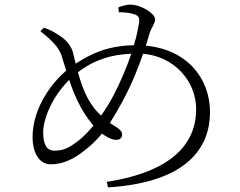

<svg xmlns="http://www.w3.org/2000/svg" viewBox="-20 -784 1040 832"><path d="M549 -551C529 -492 502 -428 471 -369C456 -340 437 -310 418 -283C397 -302 378 -326 362 -355C342 -391 328 -433 318 -471C390 -526 464 -548 549 -551ZM495 -731C518 -731 538 -729 556 -724C574 -719 586 -713 583 -690C579 -661 572 -626 560 -588C447 -586 373 -551 308 -508L296 -557C284 -601 247 -625 225 -638C209 -649 188 -658 170 -664L155 -649C204 -610 233 -581 246 -545L267 -478C213 -433 121 -323 121 -188C121 -129 146 -72 200 -72C255 -72 301 -97 340 -127C373 -152 398 -176 422 -205C438 -193 463 -178 483 -178C498 -178 509 -185 509 -201C509 -216 496 -226 480 -236L456 -251C473 -277 491 -308 511 -345C554 -425 580 -493 600 -551C733 -540 830 -434 830 -311C830 -186 757 -45 443 4L448 28C797 6 890 -149 890 -298C890 -447 788 -570 612 -586L629 -642C638 -668 652 -682 652 -701C652 -725 592 -764 544 -764C527 -764 505 -757 493 -752ZM280 -438C289 -409 301 -379 315 -349C332 -312 357 -272 385 -240C362 -212 338 -188 317 -172C282 -146 258 -131 215 -131C186 -131 167 -153 167 -210C167 -270 207 -366 280 -438Z"/></svg>

Font: Noto Serif CJK SC Light
Style: Regular
Weight: 300
Designer: Ryoko NISHIZUKA 西塚涼子 (kana & ideographs); Frank Grießhammer (Latin, Greek & Cyrillic); Wenlong ZHANG 张文龙 (bopomofo); San
Foundry: Adobe
Version: Version 2.001;hotconv 1.1.0;makeotfexe 2.6.0